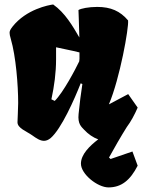

<svg xmlns="http://www.w3.org/2000/svg" viewBox="-20 -607 623 841"><path d="M56.6 -71.3C56.6 -45.4 96.7 -31.7 120.6 -14.6C139.6 -1 156.7 10.7 174.3 9.8C183.1 9.3 191.9 5.9 201.7 -2C248.5 -42 306.6 -173.3 333.5 -242.2L340.8 -238.8C334 -194.8 329.1 -156.7 324.2 -107.4C319.8 -64 336.4 -51.8 348.6 -38.6C366.2 -19.5 388.2 -4.4 410.2 3.4C372.6 32.2 334.5 69.3 334.5 109.9C334.5 156.2 407.7 213.9 455.1 213.9C511.7 213.9 550.3 182.6 583 118.7L560.1 56.6L464.4 89.4L457.5 83C475.6 49.3 512.2 -13.7 535.2 -50.3C553.2 -74.2 569.3 -104 583 -135.7L541.5 -194.8L457 -149.9C505.4 -264.2 544.9 -486.3 541 -517.6C506.3 -558.6 465.3 -576.7 405.8 -576.7C368.2 -576.7 334 -569.8 323.7 -563C323.7 -547.4 326.7 -500.5 327.6 -442.9C298.3 -493.2 264.6 -551.3 212.9 -587.4C193.8 -585 95.2 -566.9 34.7 -490.2C25.4 -478 22 -471.2 22 -463.4C22 -457 23.4 -449.7 27.3 -436.5C49.8 -359.9 59.6 -232.9 59.6 -155.8C59.6 -129.4 56.6 -85 56.6 -71.3ZM205.1 -171.9C217.8 -231 225.6 -288.1 225.6 -347.7V-399.9C256.8 -392.6 289.1 -387.2 328.1 -377.4C328.1 -336.4 328.6 -357.9 327.1 -338.4C311 -304.2 256.3 -200.7 219.7 -165Z"/></svg>

Font: Fruktur
Style: Regular
Weight: 400
Designer: Viktoriya Grabowska
Foundry: Viktoriya Grabowska
Version: Version 1.002